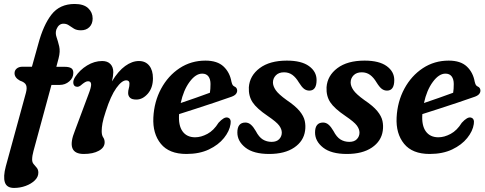

<svg xmlns="http://www.w3.org/2000/svg" viewBox="-34 -748 2385 944"><path d="M37.5 -388Q37.5 -402 48.2 -411Q59 -420 77 -420H123L154 -531Q179 -625 219.5 -676.8Q260 -728.5 333 -728.5Q377.5 -728.5 399.5 -707.8Q421.5 -687 421.5 -657Q421.5 -631 405.8 -615Q390 -599 364 -599Q343 -599 329.8 -607Q316.5 -615 305 -623.2Q293.5 -631.5 278 -631.5Q255 -631.5 243.5 -604Q237 -585.5 244 -565.5Q251 -545.5 257 -520.2Q263 -495 254 -461L243 -419.5H284.5Q304.5 -419.5 315.5 -413.2Q326.5 -407 326.5 -389.5Q326.5 -365 306.5 -347.8Q286.5 -330.5 259.5 -330.5H219L130.5 -5Q124 18.5 124 36.5Q124 50.5 131.8 59.2Q139.5 68 147 77.2Q154.5 86.5 154.5 101Q154.5 122 137 139Q119.5 156 92.2 166Q65 176 35 176Q-1 176 -10 148.5Q-19 121 -5.5 70L93.5 -292Q100 -316 94.2 -329.8Q88.5 -343.5 64 -351.5Q37.5 -366 37.5 -388Z M343.5 -321.5Q329.5 -322.5 326.8 -337Q324 -351.5 335.5 -369.5Q358 -404 394 -426Q430 -448 468.5 -448Q494.5 -448 508.8 -433.2Q523 -418.5 523 -393Q523 -375.5 516.5 -348Q547.5 -399 581.5 -423.5Q615.5 -448 649 -448Q681.5 -448 699.8 -425.2Q718 -402.5 718 -363Q718 -316.5 692.8 -287.5Q667.5 -258.5 636.5 -258.5Q614 -258.5 605 -267.8Q596 -277 596 -290.5Q596 -302.5 599.2 -313Q602.5 -323.5 602.5 -337.5Q602.5 -353 586.5 -353Q565 -353 537.8 -315Q510.5 -277 486 -200.5Q473.5 -163 469.8 -141.8Q466 -120.5 466 -103.5Q466 -83 473.2 -72.8Q480.5 -62.5 480.5 -48.5Q480.5 -22.5 452 -6.8Q423.5 9 378 9Q287.5 9 334.5 -106L401.5 -285.5Q415 -320 414 -334.2Q413 -348.5 399 -348.5Q392 -348.5 383.8 -343.8Q375.5 -339 361.5 -327Q351.5 -320 343.5 -321.5Z M1099.5 -138Q1094.5 -103.5 1067.2 -69.5Q1040 -35.5 993.2 -13.2Q946.5 9 882.5 9Q797.5 9 756.8 -41Q716 -91 720 -170.5Q724 -248.5 758.2 -312Q792.5 -375.5 849 -412.8Q905.5 -450 976 -450Q1034.5 -450 1065.2 -421Q1096 -392 1104 -346Q1107 -334.5 1109.8 -330.2Q1112.5 -326 1118 -323Q1130.5 -318 1132 -305Q1133 -294 1125.2 -285Q1117.5 -276 1096 -269.5Q1063.5 -258 1018.8 -243Q974 -228 928.2 -213.2Q882.5 -198.5 846.5 -187V-186.5Q842.5 -131.5 863.5 -102.2Q884.5 -73 925.5 -73Q954.5 -73 985.8 -89.8Q1017 -106.5 1040.5 -144.5Q1068 -174.5 1085 -170Q1104 -165.5 1099.5 -138ZM960 -386Q928 -386 898 -345.2Q868 -304.5 854.5 -241.5Q888.5 -253 928 -266.8Q967.5 -280.5 998 -292Q1001 -309.5 1001 -335Q1001 -358.5 990.8 -372.2Q980.5 -386 960 -386Z M1301.5 -50.5Q1326 -50.5 1338.8 -64Q1351.5 -77.5 1351.5 -96Q1351.5 -113 1338.5 -130.8Q1325.5 -148.5 1282 -178Q1228 -214.5 1207.8 -245.2Q1187.5 -276 1189.5 -319Q1193.5 -376 1242.8 -413Q1292 -450 1376.5 -450Q1448 -450 1485.2 -423Q1522.5 -396 1522.5 -354.5Q1522.5 -302.5 1487 -302.5Q1472.5 -302.5 1461 -311.2Q1449.5 -320 1435.5 -342.5Q1421 -367 1403.5 -379.8Q1386 -392.5 1362.5 -392.5Q1337 -392.5 1322.5 -377.8Q1308 -363 1308 -342.5Q1308 -325 1321.5 -305Q1335 -285 1376 -255.5Q1418.5 -227 1439 -202Q1459.5 -177 1464.5 -153.2Q1469.5 -129.5 1466 -105.5Q1459 -54 1412.5 -22.5Q1366 9 1289.5 9Q1212.5 9 1172.8 -22.2Q1133 -53.5 1133 -96.5Q1133 -145.5 1172.5 -145.5Q1187.5 -145.5 1199.8 -134.8Q1212 -124 1223.5 -104Q1239 -74 1258.2 -62.2Q1277.5 -50.5 1301.5 -50.5Z M1683.5 -50.5Q1708 -50.5 1720.8 -64Q1733.5 -77.5 1733.5 -96Q1733.5 -113 1720.5 -130.8Q1707.5 -148.5 1664 -178Q1610 -214.5 1589.8 -245.2Q1569.5 -276 1571.5 -319Q1575.5 -376 1624.8 -413Q1674 -450 1758.5 -450Q1830 -450 1867.2 -423Q1904.5 -396 1904.5 -354.5Q1904.5 -302.5 1869 -302.5Q1854.5 -302.5 1843 -311.2Q1831.5 -320 1817.5 -342.5Q1803 -367 1785.5 -379.8Q1768 -392.5 1744.5 -392.5Q1719 -392.5 1704.5 -377.8Q1690 -363 1690 -342.5Q1690 -325 1703.5 -305Q1717 -285 1758 -255.5Q1800.5 -227 1821 -202Q1841.5 -177 1846.5 -153.2Q1851.5 -129.5 1848 -105.5Q1841 -54 1794.5 -22.5Q1748 9 1671.5 9Q1594.5 9 1554.8 -22.2Q1515 -53.5 1515 -96.5Q1515 -145.5 1554.5 -145.5Q1569.5 -145.5 1581.8 -134.8Q1594 -124 1605.5 -104Q1621 -74 1640.2 -62.2Q1659.5 -50.5 1683.5 -50.5Z M2295.5 -138Q2290.5 -103.5 2263.2 -69.5Q2236 -35.5 2189.2 -13.2Q2142.5 9 2078.5 9Q1993.5 9 1952.8 -41Q1912 -91 1916 -170.5Q1920 -248.5 1954.2 -312Q1988.5 -375.5 2045 -412.8Q2101.5 -450 2172 -450Q2230.5 -450 2261.2 -421Q2292 -392 2300 -346Q2303 -334.5 2305.8 -330.2Q2308.5 -326 2314 -323Q2326.5 -318 2328 -305Q2329 -294 2321.2 -285Q2313.5 -276 2292 -269.5Q2259.5 -258 2214.8 -243Q2170 -228 2124.2 -213.2Q2078.5 -198.5 2042.5 -187V-186.5Q2038.5 -131.5 2059.5 -102.2Q2080.5 -73 2121.5 -73Q2150.5 -73 2181.8 -89.8Q2213 -106.5 2236.5 -144.5Q2264 -174.5 2281 -170Q2300 -165.5 2295.5 -138ZM2156 -386Q2124 -386 2094 -345.2Q2064 -304.5 2050.5 -241.5Q2084.5 -253 2124 -266.8Q2163.5 -280.5 2194 -292Q2197 -309.5 2197 -335Q2197 -358.5 2186.8 -372.2Q2176.5 -386 2156 -386Z"/></svg>

Font: Fraunces 144pt S100 SemiBold
Style: Italic
Weight: 600
Italic angle: -16°
Version: Version 1.000; ttfautohint (v1.8.3)